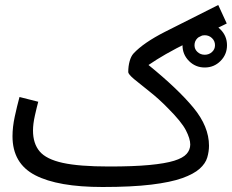

<svg xmlns="http://www.w3.org/2000/svg" viewBox="-20 -727 928 768"><path d="M390 21Q212 21 121 -26Q30 -73 30 -182Q30 -219 39 -260.5Q48 -302 58 -339L133 -320Q127 -298 119.5 -264.5Q112 -231 112 -205Q112 -153 138.5 -121.5Q165 -90 231 -75.5Q297 -61 416 -61Q514 -61 577.5 -67Q641 -73 676.5 -84Q712 -95 726.5 -111.5Q741 -128 741 -149Q741 -172 723.5 -206Q706 -240 652 -294Q615 -332 578 -361Q541 -390 517 -410Q493 -430 493 -439Q493 -462 498.5 -482Q504 -502 514 -513Q554 -556 639.5 -599.5Q725 -643 853 -707L887 -633Q796 -589 738.5 -560.5Q681 -532 643.5 -510.5Q606 -489 574 -467Q691 -372 753.5 -296.5Q816 -221 816 -144Q816 -121 809 -97Q802 -73 778.5 -52Q755 -31 709 -14.5Q663 2 585 11.5Q507 21 390 21ZM799 -457Q762 -457 736 -483Q710 -509 710 -546Q710 -583 736 -609Q762 -635 799 -635Q836 -635 862 -609Q888 -583 888 -546Q888 -509 862 -483Q836 -457 799 -457ZM799 -508Q816 -508 828 -519Q840 -530 840 -546Q840 -563 828 -574.5Q816 -586 799 -586Q782 -586 770 -574.5Q758 -563 758 -546Q758 -530 770 -519Q782 -508 799 -508Z"/></svg>

Font: Noto Sans Living
Style: Regular
Weight: 400
Designer: Monotype Design Team
Foundry: Monotype Imaging Inc.
Version: Version 2.013; ttfautohint (v1.8.4.7-5d5b)